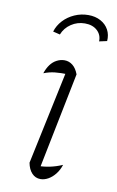

<svg xmlns="http://www.w3.org/2000/svg" viewBox="-81 -730 475 781"><g transform="rotate(10 156.5 -339.5)"><path d="M130 -21 119 -45Q147 -45 173 -50.5Q199 -56 224 -67Q217 -45 204 -28.5Q191 -12 175 -3Q159 6 143 6Q122 6 107.5 -9.5Q93 -25 88 -52L174 -458L183 -433Q149 -434 126 -431.5Q103 -429 80 -420Q87 -441 98 -456Q109 -471 124.5 -479Q140 -487 156 -487Q175 -487 190 -475Q205 -463 214 -439ZM220 -685Q249 -685 271 -673Q293 -661 304 -640.5Q315 -620 313 -594L281 -587Q282 -614 263 -631.5Q244 -649 212 -649Q181 -649 155.5 -632Q130 -615 119 -587L90 -594Q98 -620 117 -640.5Q136 -661 163 -673Q190 -685 220 -685Z"/></g></svg>

Font: Piazzolla Thin Thin
Style: Italic
Weight: 250
Italic angle: -11.3°
Version: Version 2.005